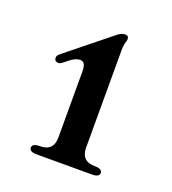

<svg xmlns="http://www.w3.org/2000/svg" viewBox="-78 -780 430 480"><g transform="rotate(20 136.5 -539.5)"><path d="M32.7 -605Q32.7 -610.4 39.1 -615.2L57.1 -629.9L157.2 -710.4Q167 -718.3 176.5 -718.3Q186 -718.3 186 -709.5Q186 -706.5 184.6 -702.1Q181.2 -691.4 181.2 -680.7V-418.9Q181.2 -382.8 217.8 -382.8Q237.3 -382.8 237.3 -371.8Q237.3 -360.8 217.8 -360.8H70.8Q51.3 -360.8 51.3 -371.8Q51.3 -382.8 70.8 -382.8Q107.4 -382.8 107.4 -418.9V-595.7Q107.4 -620.1 92.8 -620.1Q80.6 -620.1 65.9 -608.4L54.2 -599.1Q48.3 -594.2 43.5 -594.2Q32.7 -594.2 32.7 -605Z"/></g></svg>

Font: UnifrakturMaguntia17
Style: Book
Weight: 400
Designer: j. 'mach' wust, Gerrit Ansmann, Georg Duffner, based on a font by Peter Wiegel, original typeface by Carl Albert Fahrenw
Version: Version 2017-03-19